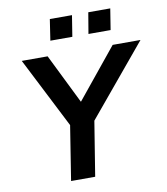

<svg xmlns="http://www.w3.org/2000/svg" viewBox="-96 -987 927 1067"><g transform="rotate(-10 367.0 -453.5)"><path d="M218 0 276 -366 285 -271 64 -705H210L348 -425H349L577 -705H734L373 -271L413 -366L354 0ZM455 -788 475 -907H599L580 -788ZM240 -788 258 -907H383L364 -788Z"/></g></svg>

Font: Nunito Sans 7pt
Style: Bold Italic
Weight: 700
Italic angle: -9°
Version: Version 3.101;gftools[0.9.27]